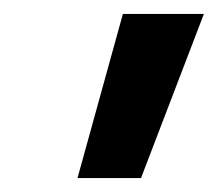

<svg xmlns="http://www.w3.org/2000/svg" viewBox="-20 -775 312 275"><path d="M91 -520 156 -755H272L182 -520Z"/></svg>

Font: DM Sans 10pt
Style: Bold Italic
Weight: 700
Italic angle: -10°
Version: Version 4.004;gftools[0.9.30]